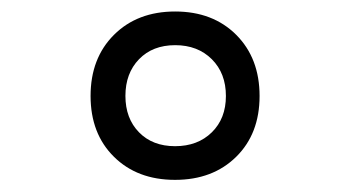

<svg xmlns="http://www.w3.org/2000/svg" viewBox="-20 -718 600 329"><path d="M279.9 -409.8Q215.2 -409.8 175.2 -449.4Q135.2 -488.9 135.2 -553.6Q135.2 -618.3 175.3 -658.3Q215.4 -698.3 280.1 -698.3Q344.8 -698.3 384.8 -658.3Q424.8 -618.2 424.8 -553.5Q424.8 -488.8 384.7 -449.3Q344.6 -409.8 279.9 -409.8ZM280 -467.5Q318.8 -467.5 343 -491.3Q367.1 -515 367.1 -553.5Q367.1 -592.4 343 -616.5Q318.8 -640.6 280.2 -640.6Q241.5 -640.6 218.2 -616.5Q194.9 -592.4 194.9 -553.7Q194.9 -515.1 218.2 -491.3Q241.4 -467.5 280 -467.5Z"/></svg>

Font: Titillium Web SemiBold
Style: Regular
Weight: 600
Designer: Mohamed Gaber, Accademia di Belle Arti di Urbino
Foundry: Kief Type Foundry, Accademia di Belle Arti di Urbino
Version: Version 3.000; ttfautohint (v1.8.4)